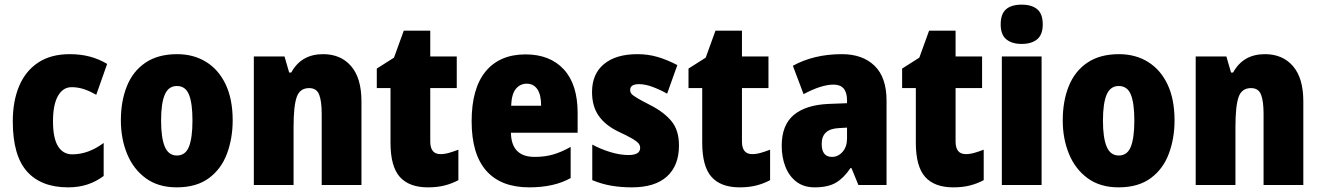

<svg xmlns="http://www.w3.org/2000/svg" viewBox="-20 -796 5680 826"><path d="M273 10Q157 10 96 -58.5Q35 -127 35 -274Q35 -361 62.5 -426Q90 -491 144.5 -527Q199 -563 280 -563Q327 -563 366.5 -552.5Q406 -542 441 -521L394 -388Q367 -404 341 -412.5Q315 -421 288 -421Q251 -421 229.5 -383.5Q208 -346 208 -274Q208 -202 229.5 -167Q251 -132 291 -132Q360 -132 426 -181V-39Q394 -15 356.5 -2.5Q319 10 273 10Z M981 -278Q981 -201 956.5 -135Q932 -69 878.5 -29.5Q825 10 740 10Q661 10 607.5 -29Q554 -68 527 -133.5Q500 -199 500 -278Q500 -361 526 -425.5Q552 -490 606 -526.5Q660 -563 742 -563Q813 -563 867 -529.5Q921 -496 951 -432.5Q981 -369 981 -278ZM673 -277Q673 -203 689 -165Q705 -127 741 -127Q778 -127 793 -165Q808 -203 808 -278Q808 -352 793 -389Q778 -426 741 -426Q705 -426 689 -389Q673 -352 673 -277Z M1370 -563Q1446 -563 1490.5 -511.5Q1535 -460 1535 -360V0H1364V-306Q1364 -361 1353 -389Q1342 -417 1310 -417Q1270 -417 1256.5 -378.5Q1243 -340 1243 -250V0H1072V-553H1204L1224 -484H1233Q1276 -563 1370 -563Z M1875 -133Q1893 -133 1912 -138.5Q1931 -144 1952 -152V-21Q1924 -6 1892.5 2Q1861 10 1821 10Q1740 10 1700 -35Q1660 -80 1660 -182V-417H1601V-501L1675 -548L1717 -664H1831V-553H1945V-417H1831V-187Q1831 -133 1875 -133Z M2241 -562Q2346 -562 2405.5 -497.5Q2465 -433 2465 -310V-225H2178Q2180 -121 2280 -121Q2323 -121 2358.5 -131Q2394 -141 2435 -164V-30Q2364 10 2257 10Q2135 10 2072 -61.5Q2009 -133 2009 -274Q2009 -416 2069.5 -489Q2130 -562 2241 -562ZM2246 -436Q2218 -436 2199.5 -414Q2181 -392 2179 -341H2308Q2308 -389 2291.5 -412.5Q2275 -436 2246 -436Z M2901 -170Q2901 -84 2849.5 -37Q2798 10 2698 10Q2652 10 2610.5 3Q2569 -4 2528 -21V-174Q2565 -154 2606.5 -141.5Q2648 -129 2684 -129Q2734 -129 2734 -160Q2734 -170 2727.5 -178.5Q2721 -187 2701 -199Q2681 -211 2640 -230Q2584 -257 2555.5 -298Q2527 -339 2527 -400Q2527 -478 2578.5 -520.5Q2630 -563 2722 -563Q2768 -563 2809 -551Q2850 -539 2894 -516L2850 -393Q2820 -410 2788 -422Q2756 -434 2729 -434Q2691 -434 2691 -409Q2691 -399 2697 -392Q2703 -385 2721.5 -374Q2740 -363 2779 -343Q2836 -314 2868.5 -275Q2901 -236 2901 -170Z M3216 -133Q3234 -133 3253 -138.5Q3272 -144 3293 -152V-21Q3265 -6 3233.5 2Q3202 10 3162 10Q3081 10 3041 -35Q3001 -80 3001 -182V-417H2942V-501L3016 -548L3058 -664H3172V-553H3286V-417H3172V-187Q3172 -133 3216 -133Z M3602 -563Q3691 -563 3742.5 -513Q3794 -463 3794 -363V0H3673L3643 -73H3639Q3610 -30 3576 -10Q3542 10 3485 10Q3438 10 3406.5 -14Q3375 -38 3359 -78.5Q3343 -119 3343 -169Q3343 -258 3395 -301.5Q3447 -345 3546 -349L3624 -352V-364Q3624 -432 3566 -432Q3514 -432 3437 -391L3391 -513Q3434 -537 3487 -550Q3540 -563 3602 -563ZM3590 -245Q3515 -242 3515 -177Q3515 -121 3559 -121Q3586 -121 3605 -143Q3624 -165 3624 -200V-247Z M4135 -133Q4153 -133 4172 -138.5Q4191 -144 4212 -152V-21Q4184 -6 4152.5 2Q4121 10 4081 10Q4000 10 3960 -35Q3920 -80 3920 -182V-417H3861V-501L3935 -548L3977 -664H4091V-553H4205V-417H4091V-187Q4091 -133 4135 -133Z M4375 -776Q4419 -776 4442.5 -756Q4466 -736 4466 -691Q4466 -647 4442 -627Q4418 -607 4375 -607Q4333 -607 4309 -627Q4285 -647 4285 -691Q4285 -736 4308 -756Q4331 -776 4375 -776ZM4461 -553V0H4290V-553Z M5033 -278Q5033 -201 5008.5 -135Q4984 -69 4930.5 -29.5Q4877 10 4792 10Q4713 10 4659.5 -29Q4606 -68 4579 -133.5Q4552 -199 4552 -278Q4552 -361 4578 -425.5Q4604 -490 4658 -526.5Q4712 -563 4794 -563Q4865 -563 4919 -529.5Q4973 -496 5003 -432.5Q5033 -369 5033 -278ZM4725 -277Q4725 -203 4741 -165Q4757 -127 4793 -127Q4830 -127 4845 -165Q4860 -203 4860 -278Q4860 -352 4845 -389Q4830 -426 4793 -426Q4757 -426 4741 -389Q4725 -352 4725 -277Z M5422 -563Q5498 -563 5542.5 -511.5Q5587 -460 5587 -360V0H5416V-306Q5416 -361 5405 -389Q5394 -417 5362 -417Q5322 -417 5308.5 -378.5Q5295 -340 5295 -250V0H5124V-553H5256L5276 -484H5285Q5328 -563 5422 -563Z"/></svg>

Font: Noto Sans Kannada Condensed Black
Style: Regular
Weight: 900
Width: 3
Designer: Jelle Bosma - Monotype Design Team
Foundry: Monotype Imaging Inc.
Version: Version 2.005; ttfautohint (v1.8.4.7-5d5b)